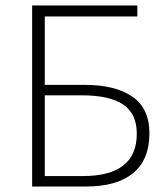

<svg xmlns="http://www.w3.org/2000/svg" viewBox="-20 -679 608 699"><path d="M97 0V-659H480V-619H143V-370H289Q400 -370 462 -327Q524 -284 524 -194Q524 -98 465 -49Q406 0 293 0ZM143 -38H281Q478 -38 478 -192Q478 -265 428.5 -298.5Q379 -332 277 -332H143Z"/></svg>

Font: Toshiba Sans Light
Style: Regular
Weight: 300
Designer: Paul D. Hunt
Foundry: Toshiba Corporation
Version: Version 2.020;PS 2.0;hotconv 1.0.86;makeotf.lib2.5.63406